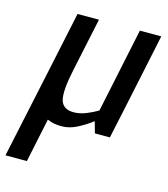

<svg xmlns="http://www.w3.org/2000/svg" viewBox="-140 -583 757 866"><g transform="rotate(15 238.5 -150.0)"><path d="M62 -250 115 -500H215L162 -250Q140 -147 151 -107Q162 -67 212 -67Q240 -67 269 -78.5Q298 -90 323 -105L406 -500H506L430 -140L400 0H330L315 -53Q284 -29 248 -10.5Q212 8 176 8H175Q137 8 109 -5L66 200H-34Z"/></g></svg>

Font: Epunda Sans Medium
Style: Italic
Weight: 500
Italic angle: -12.0243°
Designer: Simon Atzbach
Foundry: typofactur
Version: Version 2.204; ttfautohint (v1.8.4.7-5d5b)